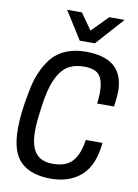

<svg xmlns="http://www.w3.org/2000/svg" viewBox="-108 -1095 847 1177"><g transform="rotate(10 315.0 -506.5)"><path d="M570 -852ZM415 -852H321L212 -1025H304L375 -924L474 -1025H570ZM292 12Q169 12 105 -49Q41 -110 41 -255Q41 -352 68 -488Q91 -619 158 -704Q232 -792 372 -792Q607 -792 607 -585Q607 -554 598 -491H493Q498 -530 498 -562Q498 -632 472 -666Q446 -700 376 -700Q327 -700 292 -684Q190 -640 161 -413L158 -389Q147 -310 147 -262Q147 -168 181 -124Q215 -80 288 -80Q374 -80 413 -127Q452 -174 463 -259H567Q554 -118 481.5 -53Q409 12 292 12Z"/></g></svg>

Font: Tanohe Sans Medium
Style: Italic
Weight: 500
Designer: Village Type and Design LLC & Cristiano Sobral
Foundry: Cooper Hewitt Smithsonian Design Museum
Version: Version 1.00;September 29, 2021;FontCreator 13.0.0.2655 64-b